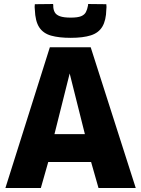

<svg xmlns="http://www.w3.org/2000/svg" viewBox="-20 -939 705 959"><path d="M7 0 229 -703H433L658 0H472L435 -130H221L184 0ZM252 -269H404L328 -572ZM333 -750Q275 -750 235.5 -761Q196 -772 176 -802.5Q156 -833 154 -891Q153 -897 153 -904Q153 -911 154 -918L245 -919Q246 -916 246 -914Q246 -912 246 -909Q246 -892 253 -878.5Q260 -865 279 -858Q298 -851 333 -851Q368 -851 385 -858Q402 -865 409 -878.5Q416 -892 419 -909Q420 -912 420 -914Q420 -916 420 -919L511 -918Q512 -911 512 -904Q512 -897 511 -891Q510 -838 491.5 -806.5Q473 -775 434 -762.5Q395 -750 333 -750Z"/></svg>

Font: Georama ExtraCondensed Thin
Style: Bold
Weight: 700
Version: Version 1.001